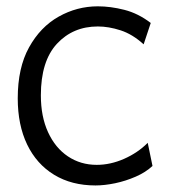

<svg xmlns="http://www.w3.org/2000/svg" viewBox="-20 -563 536 592"><path d="M274.4 8.8Q200.7 8.8 146.7 -24.2Q92.8 -57.1 63.7 -117.4Q34.7 -177.7 34.7 -259.8Q34.7 -354 69.6 -417Q104.5 -480 160.9 -511.7Q217.3 -543.5 281.7 -543.5Q320.8 -543.5 363.3 -532.7Q405.8 -522 444.8 -492.2L422.9 -426.3Q388.7 -457.5 351.8 -469.5Q314.9 -481.4 281.7 -481.4Q205.1 -481.4 155.5 -428Q106 -374.5 106 -269Q106 -203.6 128.2 -155.3Q150.4 -106.9 189.5 -80.8Q228.5 -54.7 278.3 -54.7Q320.3 -54.7 362.5 -73.2Q404.8 -91.8 435.5 -122.6L450.2 -51.3Q429.2 -31.7 398.4 -18.3Q367.7 -4.9 335 2Q302.2 8.8 274.4 8.8Z"/></svg>

Font: Harmattan
Style: Regular
Weight: 400
Designer: George W. Nuss III and SIL International
Foundry: SIL International
Version: Version 4.000